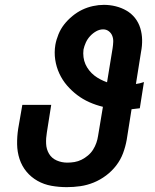

<svg xmlns="http://www.w3.org/2000/svg" viewBox="-20 -763 640 791"><path d="M255 8Q223 8 192 2.5Q161 -3 134.5 -18Q108 -33 89 -56Q70 -79 60.5 -108Q51 -137 50.5 -169Q50 -201 55 -233L72 -331H191L173 -217Q169 -194 170 -171Q171 -148 182 -129.5Q193 -111 213.5 -102Q234 -93 257 -93Q272 -93 287 -95.5Q302 -98 316 -105Q330 -112 342.5 -122.5Q355 -133 363.5 -146.5Q372 -160 377 -174.5Q382 -189 384 -203L404 -323Q375 -330 348 -342Q321 -354 298 -371.5Q275 -389 256 -411Q237 -433 224.5 -460Q212 -487 207.5 -517Q203 -547 208 -578Q212 -600 221 -622Q230 -644 244.5 -662.5Q259 -681 278.5 -697Q298 -713 319 -723Q340 -733 363 -738Q386 -743 408 -743Q433 -743 457 -737Q481 -731 501.5 -719Q522 -707 536.5 -688.5Q551 -670 558 -647Q565 -624 565.5 -599Q566 -574 561 -549L540 -417Q548 -418 556.5 -420Q565 -422 573 -425L556 -317Q547 -316 539 -315Q531 -314 522 -313L502 -187Q497 -159 487 -132Q477 -105 459 -81.5Q441 -58 417 -40Q393 -22 366 -11Q339 0 311 4Q283 8 255 8ZM421 -424 444 -565Q446 -578 446.5 -591Q447 -604 442.5 -615.5Q438 -627 428 -634.5Q418 -642 405 -642Q390 -642 376 -634Q362 -626 351 -614Q340 -602 333.5 -587.5Q327 -573 324 -559Q322 -543 324 -527.5Q326 -512 332 -498.5Q338 -485 347.5 -473Q357 -461 368.5 -452Q380 -443 393.5 -436Q407 -429 421 -424Z"/></svg>

Font: Iosevka Curly Extended Oblique
Style: Bold
Weight: 700
Width: 7
Italic angle: -9°
Monospace: yes
Designer: Belleve Invis
Foundry: Belleve Invis
Version: Version 11.1.0; ttfautohint (v1.8.3)